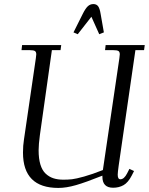

<svg xmlns="http://www.w3.org/2000/svg" viewBox="-20 -926 739 954"><path d="M86.9 -676.8 89.8 -702.1H284.2L280.8 -676.8H237.8L178.2 -254.9Q171.9 -208 171.9 -179.2Q171.9 -137.7 180.7 -108.6Q189.5 -79.6 206.5 -63.5Q223.6 -47.4 245.1 -40.3Q266.6 -33.2 294.9 -33.2Q318.4 -33.2 337.9 -35.4Q357.4 -37.6 397.9 -48.8Q438.5 -60.1 491.2 -81.1L573.2 -637.2Q575.2 -650.9 575.2 -655.8Q575.2 -668.5 568.4 -672.6Q561.5 -676.8 543 -676.8H502L504.9 -702.1H699.2L695.8 -676.8H652.8L569.8 -104Q564.9 -68.8 564.9 -58.1Q564.9 -35.2 578.1 -35.2Q596.7 -35.2 611.8 -64.9L623 -86.9L646 -76.2L634.8 -54.2Q616.7 -19 594 -6.1Q571.3 6.8 542 6.8Q488.8 6.8 488.8 -47.9V-53.2Q405.8 -20 357.4 -6.1Q309.1 7.8 270 7.8Q94.2 7.8 94.2 -168Q94.2 -203.1 99.1 -232.9L158.2 -637.2Q160.2 -650.9 160.2 -655.8Q160.2 -668.5 153.3 -672.6Q146.5 -676.8 127.9 -676.8ZM345.2 -765.1 391.1 -856.9Q404.8 -884.3 416.5 -895Q428.2 -905.8 443.8 -905.8Q459.5 -905.8 467.5 -895Q475.6 -884.3 480 -856.9L496.1 -765.1L473.1 -755.9L434.1 -842.8L366.2 -755.9Z"/></svg>

Font: Dihjauti
Style: Italic
Weight: 400
Italic angle: -9°
Designer: T. Christopher White
Version: Version 3.0.0